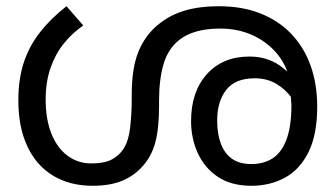

<svg xmlns="http://www.w3.org/2000/svg" viewBox="-20 -586 1080 618"><path d="M684 -566Q759 -566 817.5 -543Q876 -520 917 -477.5Q958 -435 979.5 -375.5Q1001 -316 1001 -242Q1001 -153 973 -96.5Q945 -40 897 -14Q849 12 789 12Q724 12 681 -17Q638 -46 616.5 -93.5Q595 -141 595 -196Q595 -291 646 -347.5Q697 -404 783 -404Q839 -404 880.5 -375Q922 -346 946 -301Q970 -256 973 -206L947 -209Q940 -240 920.5 -268.5Q901 -297 870.5 -315.5Q840 -334 800 -334Q737 -334 708 -296.5Q679 -259 679 -198Q679 -156 690.5 -124.5Q702 -93 726 -75.5Q750 -58 789 -58Q830 -58 858.5 -77Q887 -96 902.5 -138Q918 -180 918 -248Q918 -250 916.5 -270Q915 -290 911 -310Q910 -315 911.5 -323Q913 -331 911 -334Q900 -381 868.5 -417Q837 -453 791 -473.5Q745 -494 689 -494Q646 -494 613.5 -485Q581 -476 559 -459Q522 -431 507 -381.5Q492 -332 492 -263V-246Q492 -173 480 -128Q468 -83 439 -51Q413 -21 374 -4.5Q335 12 278 12Q205 12 151 -20.5Q97 -53 68 -115Q39 -177 39 -263Q39 -331 56.5 -384.5Q74 -438 109 -482.5Q144 -527 194 -566L248 -504Q213 -480 185.5 -446Q158 -412 142.5 -367Q127 -322 127 -265Q127 -203 145 -157Q163 -111 196.5 -85.5Q230 -60 274 -60Q316 -60 339.5 -72.5Q363 -85 377 -106Q394 -132 399 -176.5Q404 -221 404 -265V-280Q404 -367 425.5 -419.5Q447 -472 488 -506Q527 -538 575 -552Q623 -566 684 -566Z"/></svg>

Font: mlyalm115
Style: Regular
Weight: 400
Designer: Jelle Bosma - Monotype Design Team
Foundry: Monotype Imaging Inc.
Version: Version 2.103